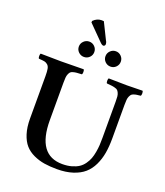

<svg xmlns="http://www.w3.org/2000/svg" viewBox="-174 -1097 1055 1224"><g transform="rotate(20 354.0 -485.0)"><path d="M209 -522V-268.1Q209 -32.2 378.9 -32.2Q414.1 -32.2 442.1 -40.3Q470.2 -48.3 489.3 -61Q508.3 -73.7 522.2 -93.5Q536.1 -113.3 543.7 -133.3Q551.3 -153.3 555.9 -179.7Q560.5 -206.1 561.8 -227.8Q563 -249.5 563 -276.9V-522Q563 -543.5 561.8 -556.9Q560.5 -570.3 555.7 -580.6Q550.8 -590.8 545.9 -595.9Q541 -601.1 528.3 -604.7Q515.6 -608.4 504.9 -609.6Q494.1 -610.8 471.2 -612.8Q466.8 -617.2 466.8 -629.9Q466.8 -642.6 471.2 -647Q563 -645 595.2 -645Q622.1 -645 700.2 -647Q704.6 -642.6 704.6 -629.9Q704.6 -617.2 700.2 -612.8Q682.1 -610.8 673.6 -609.6Q665 -608.4 654.3 -604.7Q643.6 -601.1 639.2 -595.7Q634.8 -590.3 630.1 -580.6Q625.5 -570.8 624.3 -556.9Q623 -543 623 -522V-294.9Q623 -239.3 615.2 -194.6Q607.4 -149.9 588.6 -110.8Q569.8 -71.8 540 -45.9Q510.3 -20 464.1 -5.1Q418 9.8 357.9 9.8Q309.6 9.8 271.5 3.7Q233.4 -2.4 197.8 -18.8Q162.1 -35.2 138.4 -62Q114.7 -88.9 100.8 -132.6Q86.9 -176.3 86.9 -234.9V-522Q86.9 -553.7 83.7 -571Q80.6 -588.4 70.3 -597.4Q60.1 -606.4 47.9 -608.9Q35.6 -611.3 9.8 -612.8Q5.4 -617.2 5.4 -629.9Q5.4 -642.6 9.8 -647Q101.6 -645 147 -645Q205.1 -645 300.8 -647Q305.2 -642.6 305.2 -629.9Q305.2 -617.2 300.8 -612.8Q278.8 -611.8 266.8 -610.8Q254.9 -609.9 242.9 -606.4Q231 -603 225.8 -597.7Q220.7 -592.3 216.1 -581.8Q211.4 -571.3 210.2 -557.4Q209 -543.5 209 -522ZM316.9 -979 371.1 -869.1Q378.9 -857.4 378.9 -844.2Q378.9 -838.9 375 -835Q371.1 -831.1 366.2 -831.1Q356.4 -831.1 339.8 -849.1L245.1 -944.8L246.1 -955.1Q271 -980 301.8 -980Q314 -980 316.9 -979ZM237.8 -736.3Q222.2 -751.5 222.2 -772.9Q222.2 -794.4 237.8 -809.8Q253.4 -825.2 274.9 -825.2Q296.4 -825.2 311.8 -809.8Q327.1 -794.4 327.1 -772.9Q327.1 -751.5 311.8 -736.3Q296.4 -721.2 274.9 -721.2Q253.4 -721.2 237.8 -736.3ZM418.2 -736.3Q402.8 -751.5 402.8 -772.9Q402.8 -794.4 418.2 -809.8Q433.6 -825.2 455.1 -825.2Q476.6 -825.2 491.7 -809.8Q506.8 -794.4 506.8 -772.9Q506.8 -751.5 491.7 -736.3Q476.6 -721.2 455.1 -721.2Q433.6 -721.2 418.2 -736.3Z"/></g></svg>

Font: Common Serif SemiBold
Style: Regular
Weight: 600
Designer: Philipp H. Poll, Khaled Hosny
Foundry: Stefan Peev, Context Ltd.
Version: Version 1.026